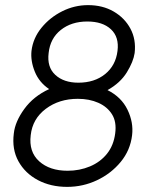

<svg xmlns="http://www.w3.org/2000/svg" viewBox="-20 -725 583 750"><path d="M242 5Q178 5 128 -21.5Q78 -48 52 -95Q26 -142 34 -204Q39 -250 75 -299.5Q111 -349 172 -377Q133 -403 116 -445Q99 -487 103 -526Q109 -576 142 -616.5Q175 -657 223 -681Q271 -705 324 -705Q381 -705 424 -680Q467 -655 489.5 -613Q512 -571 506 -518Q501 -484 475.5 -442.5Q450 -401 400 -373Q454 -346 478 -296.5Q502 -247 496 -197Q489 -138 451.5 -92.5Q414 -47 359 -21Q304 5 242 5ZM286 -402Q349 -402 390.5 -435.5Q432 -469 439 -526Q446 -580 413.5 -610.5Q381 -641 321 -641Q259 -641 217.5 -608Q176 -575 170 -518Q163 -463 196 -432.5Q229 -402 286 -402ZM244 -58Q291 -58 331.5 -75Q372 -92 398 -124.5Q424 -157 430 -204Q436 -249 417.5 -278.5Q399 -308 364 -323.5Q329 -339 284 -339Q211 -339 159 -300Q107 -261 100 -197Q92 -132 133 -95Q174 -58 244 -58Z"/></svg>

Font: Kulim Park Light
Style: Italic
Weight: 300
Italic angle: -8°
Designer: Noponies / Dale Sattler
Foundry: Noponies
Version: Version 1.000; ttfautohint (v1.8.3)